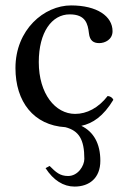

<svg xmlns="http://www.w3.org/2000/svg" viewBox="-20 -459 468 708"><path d="M148 161C177 206 214 229 255 229C309 229 350 198 350 134C350 70 325 27 280 5C322 -4 361 -30 398 -91C394 -100 386 -104 377 -105C343 -61 300 -39 257 -39C184 -39 123 -113 123 -230C123 -340 171 -406 237 -406C296 -406 304 -371 308 -336C311 -309 325 -300 346 -300C367 -300 395 -313 395 -344C395 -399 338 -439 242 -439C143 -439 37 -350 37 -208C37 -84 104 3 221 10C271 23 291 55 291 127C291 152 268 190 231 190C201 190 186 176 163 153Z"/></svg>

Font: Libertinus Math
Style: Regular
Weight: 400
Designer: Philipp H. Poll, Khaled Hosny
Foundry: Caleb Maclennan
Version: Version 7.050;RELEASE